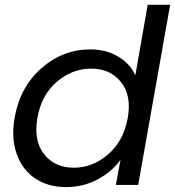

<svg xmlns="http://www.w3.org/2000/svg" viewBox="-20 -760 719 789"><path d="M40 -275.9Q62 -401.9 150.1 -479.5Q238.3 -557.1 352.1 -557.1Q415.5 -557.1 465.3 -527.6Q515.1 -498 536.1 -450.2L586.9 -740.2H679.2L547.9 0H456.1L475.1 -103Q439.9 -54.2 381.1 -22.7Q322.3 8.8 251 8.8Q177.7 8.8 124.8 -26.6Q71.8 -62 48.6 -127.4Q25.4 -192.9 40 -275.9ZM504.9 -274.9Q521.5 -367.2 477.3 -422.6Q433.1 -478 355 -478Q276.4 -478 213.1 -423.6Q149.9 -369.1 133.8 -275.9Q117.2 -182.1 161.1 -126.5Q205.1 -70.8 283.2 -70.8Q361.3 -70.8 424.8 -126.2Q488.3 -181.6 504.9 -274.9Z"/></svg>

Font: SVN-Poppins
Style: Italic
Weight: 400
Italic angle: -10°
Designer: Ninad Kale (Devanagari), Jonny Pinhorn (Latin)
Foundry: Indian Type Foundry
Version: Version 3.002 2017